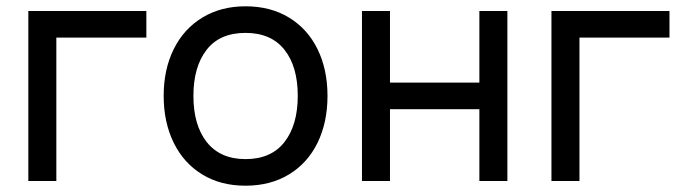

<svg xmlns="http://www.w3.org/2000/svg" viewBox="-20 -575 2172 610"><path d="M159 0H70V-540H445V-455.5H159Z M500 -270.5Q500 -354.5 532 -419Q564 -483.5 623 -519.2Q682 -555 760 -555Q839.5 -555 898.5 -519Q957.5 -483 989 -418.5Q1020.5 -354 1020.5 -270.5Q1020.5 -186 988.8 -121.2Q957 -56.5 898 -20.8Q839 15 760 15Q680.5 15 621.8 -21.2Q563 -57.5 531.5 -122.2Q500 -187 500 -270.5ZM926 -270.5Q926 -364 883.5 -417.2Q841 -470.5 760 -470.5Q678 -470.5 636.2 -416.5Q594.5 -362.5 594.5 -270.5Q594.5 -177 637.2 -123.2Q680 -69.5 760 -69.5Q841.5 -69.5 883.8 -123.8Q926 -178 926 -270.5Z M1219 0H1130V-540H1219V-312.5H1503V-540H1592V0H1503V-228H1219Z M1821 0H1732V-540H2107V-455.5H1821Z"/></svg>

Font: CCSD_manrope Medium
Style: Regular
Weight: 500
Designer: Mikhail Sharanda
Foundry: Mikhail Sharanda
Version: Version 4.503